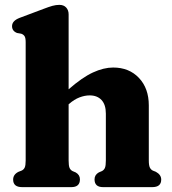

<svg xmlns="http://www.w3.org/2000/svg" viewBox="-20 -769 706 789"><path d="M262 -710V-402Q318 -451 362 -471.2Q406 -491.5 445 -491.5Q510.5 -491.5 551 -448.8Q591.5 -406 591.5 -336V-110Q591.5 -89 595.8 -80.5Q600 -72 608 -68L620.5 -63Q642.5 -51 642.5 -31Q642.5 0 605.5 0H403.5Q368.5 0 368.5 -32Q368.5 -50.5 386 -60.5L399 -66Q407.5 -70.5 411.2 -79.2Q415 -88 415 -110V-302Q415 -339 397.2 -358Q379.5 -377 348.5 -377Q328.5 -377 306.8 -368.8Q285 -360.5 264 -342L262 -340.5V-109.5Q262 -88 265.8 -79.2Q269.5 -70.5 278 -66L291 -60.5Q308.5 -50.5 308.5 -32Q308.5 0 273 0H71Q34 0 34 -31Q34 -52 56 -63L69 -68Q77.5 -72 81.5 -80.5Q85.5 -89 85.5 -109.5V-596Q85.5 -613.5 80.8 -620.5Q76 -627.5 67 -630.5L50 -633.5Q29.5 -641.5 29.5 -661.5Q29.5 -683.5 60.5 -695.5L159 -732.5Q181 -741 195.5 -745Q210 -749 224 -749Q242 -749 252 -738Q262 -727 262 -710Z"/></svg>

Font: Fraunces 9pt Soft
Style: Bold
Weight: 700
Version: Version 1.000;[b76b70a41]